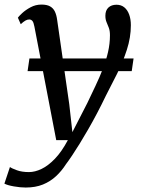

<svg xmlns="http://www.w3.org/2000/svg" viewBox="-63 -587 630 856"><path d="M90.4 -468.4Q86.9 -487.5 81.2 -493.9Q75.5 -500.2 67.3 -500.2Q58.6 -500.2 50 -495.1Q41.3 -490 29.4 -479.2L16.7 -508.2Q20.7 -514.2 35.7 -528.3Q50.8 -542.4 73.3 -554.5Q95.7 -566.6 121.7 -566.6Q146.2 -566.6 160.4 -558.5Q174.6 -550.4 181.7 -535.4Q188.8 -520.4 191.6 -499.6Q198.4 -452.5 205.2 -405.4Q212.1 -358.3 218.7 -311.2Q225.3 -264.2 232.1 -217.2Q238.9 -170.1 245.7 -123.2L259.7 2.1L326.4 -127.9Q345.3 -167.6 363.3 -205.5Q381.3 -243.3 395.7 -280.5Q410 -317.6 418.6 -354.8Q427.2 -391.9 427.2 -429.9Q427.2 -450 422.1 -463.2Q417.1 -476.4 411.9 -488.5Q406.8 -500.5 406.8 -516.9Q406.8 -540.7 420.3 -553.3Q433.9 -565.9 456.2 -565.9Q477.2 -565.9 491.3 -554.2Q505.5 -542.6 512.9 -522Q520.4 -501.5 520.4 -474.6Q520.4 -420 502.5 -364.9Q484.7 -309.9 458.8 -257.9Q432.8 -206 408.8 -159.9Q389.4 -119.5 369.4 -81.5Q349.4 -43.6 329.8 -9.6Q310.2 24.5 292.2 53.6Q274.2 82.7 258.7 105.9Q243.2 129.1 231 145.2Q212 175.1 186.8 198.5Q161.6 222 128.4 235.6Q95.2 249.1 51.4 249.1Q27.6 249.1 -1.3 244Q-30.1 238.9 -43.4 231.7L-18.7 157.6Q-10.2 163.9 12.2 172Q34.5 180.2 66.1 180.2Q92.8 180.2 122.3 166.1Q151.7 152 181.8 120.8Q211.9 89.6 239.5 37.8H187.7ZM532.5 -326.4 524.3 -270H60L68.2 -326.4Z"/></svg>

Font: Merriweather Light
Style: Italic
Weight: 300
Italic angle: -7.8°
Designer: Eben Sorkin
Foundry: Eben Sorkin
Version: Version 2.101